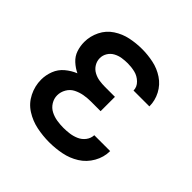

<svg xmlns="http://www.w3.org/2000/svg" viewBox="-148 -663 796 796"><g transform="rotate(45 250.0 -265.0)"><path d="M248 8Q284 8 319.5 1Q355 -6 385.5 -25Q416 -44 434.5 -76.5Q453 -109 453 -145H360Q359 -126 347.5 -111Q336 -96 319 -88.5Q302 -81 284 -78.5Q266 -76 248 -76Q229 -76 209.5 -79Q190 -82 172.5 -91Q155 -100 144.5 -117Q134 -134 134 -153Q134 -173 144.5 -191Q155 -209 173 -218Q191 -227 210.5 -230.5Q230 -234 250 -234H308V-318H250Q233 -318 216 -320.5Q199 -323 183.5 -331.5Q168 -340 159 -355Q150 -370 150 -387Q150 -387 150 -387Q150 -387 150 -387Q150 -404 159 -418.5Q168 -433 183 -441Q198 -449 214.5 -451.5Q231 -454 248 -454Q269 -454 290 -449Q311 -444 327.5 -428Q344 -412 344 -391H437Q437 -425 421 -455.5Q405 -486 376.5 -505Q348 -524 314.5 -531Q281 -538 248 -538Q213 -538 179.5 -531Q146 -524 117 -505Q88 -486 72.5 -454.5Q57 -423 57 -389Q57 -365 64.5 -342.5Q72 -320 90 -303.5Q108 -287 129 -277Q104 -267 82.5 -249Q61 -231 51 -205Q41 -179 41 -152Q41 -115 58 -81Q75 -47 106.5 -27Q138 -7 174.5 0.5Q211 8 248 8Z"/></g></svg>

Font: Iosevka SS08 Medium
Style: Regular
Weight: 500
Monospace: yes
Designer: Belleve Invis
Foundry: Belleve Invis
Version: Version 3.4.3; ttfautohint (v1.8.3)